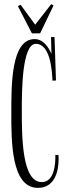

<svg xmlns="http://www.w3.org/2000/svg" viewBox="-20 -902 323 933"><path d="M265 -132C265 -137 264 -143 264 -149H249C250 -105 244 -17 183 -17C86 -17 86 -239 86 -370C86 -452 86 -689 154 -689C224 -689 233 -561 235 -510L252 -511L245 -722H228L230 -641C214 -675 190 -712 148 -712C34 -712 35 -490 35 -355C35 -216 34 11 164 11C244 11 265 -65 265 -132ZM240 -875 229 -882 151 -782 80 -879 67 -872 135 -740H175Z"/></svg>

Font: Bigelow Rules
Style: Regular
Weight: 400
Designer: Astigmatic (AOETI)
Foundry: Astigmatic (AOETI)
Version: Version 1.000